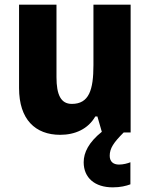

<svg xmlns="http://www.w3.org/2000/svg" viewBox="-20 -570 646 826"><path d="M452 100C452 68 469 43 512 0H542V-550H382V-290C382 -183 363 -123 289 -123C242 -123 223 -162 223 -238V-550H62V-191C62 -56 132 10 239 10C303 10 359 -15 390 -69H399L418 -3C362 42 340 86 340 128C340 195 388 236 465 236C498 236 522 230 541 223V128C529 133 510 138 492 138C467 138 452 125 452 100Z"/></svg>

Font: Noto Sans Myanmar UI SemiCondensed ExtraBold
Style: Regular
Weight: 800
Width: 4
Designer: Monotype Design Team
Foundry: Monotype Imaging Inc.
Version: Version 2.103